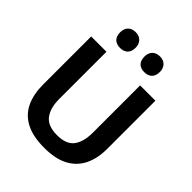

<svg xmlns="http://www.w3.org/2000/svg" viewBox="-257 -1084 1244 1244"><g transform="rotate(45 364.5 -462.0)"><path d="M365.5 12.5Q259.5 12.5 194.5 -22.2Q129.5 -57 99.8 -120.8Q70 -184.5 70 -271V-713H210V-280Q210 -196.5 246 -150.2Q282 -104 365 -104Q449.5 -104 484 -150Q518.5 -196 518.5 -280.5V-713H658.5V-270.5Q658.5 -184.5 627.5 -120.8Q596.5 -57 532 -22.2Q467.5 12.5 365.5 12.5ZM476 -792.5Q443.5 -792.5 424.8 -810.8Q406 -829 406 -865.5Q406 -898.5 425 -917.8Q444 -937 477 -937Q510 -937 528.8 -917Q547.5 -897 547.5 -865.5Q547.5 -829 528.5 -810.8Q509.5 -792.5 476 -792.5ZM254 -792.5Q221.5 -792.5 202.5 -810.8Q183.5 -829 183.5 -865.5Q183.5 -898.5 202.5 -917.8Q221.5 -937 255 -937Q287.5 -937 306.5 -917Q325.5 -897 325.5 -865.5Q325.5 -829 306.5 -810.8Q287.5 -792.5 254 -792.5Z"/></g></svg>

Font: Heraclito SemiBold
Style: Regular
Weight: 600
Designer: Kostas Bartsokas (font) & Cristiano Sobral (main changes)
Foundry: Kostas Bartsokas (font) & Cristiano Sobral (main changes)
Version: Version 1.00;July 8, 2020;FontCreator 13.0.0.2655 64-bit